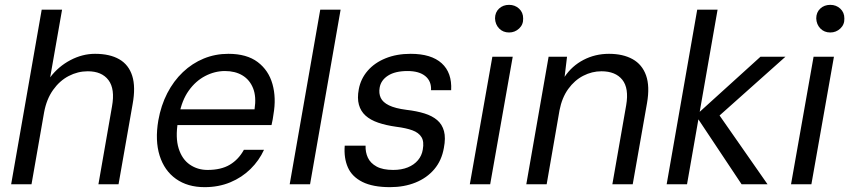

<svg xmlns="http://www.w3.org/2000/svg" viewBox="-20 -760 3503 792"><path d="M26 0 152 -720H236L187 -441Q221 -486 270.5 -512Q320 -538 372 -538Q433 -538 472 -515.5Q511 -493 525.5 -447Q540 -401 527 -330L469 0H386L442 -321Q455 -393 427.5 -429.5Q400 -466 342 -466Q301 -466 263.5 -446.5Q226 -427 199 -389Q172 -351 162 -297L110 0Z M824 12Q754 12 706 -22Q658 -56 638.5 -118Q619 -180 633 -263Q644 -325 670 -375.5Q696 -426 734.5 -462.5Q773 -499 820.5 -518.5Q868 -538 922 -538Q998 -538 1043 -504Q1088 -470 1104 -413Q1120 -356 1108 -288Q1107 -278 1105 -268Q1103 -258 1100 -244H693L704 -309H1030Q1038 -361 1024 -396Q1010 -431 980 -449Q950 -467 908 -467Q866 -467 826.5 -446.5Q787 -426 758.5 -386Q730 -346 719 -286L714 -258Q703 -192 717 -147.5Q731 -103 763 -81Q795 -59 836 -59Q892 -59 928 -80.5Q964 -102 986 -142H1069Q1049 -98 1013.5 -63Q978 -28 930 -8Q882 12 824 12Z M1175 0 1301 -720H1385L1259 0Z M1589 12Q1518 12 1475 -9.5Q1432 -31 1415 -69.5Q1398 -108 1402 -159H1488Q1487 -132 1497.5 -109.5Q1508 -87 1533.5 -73Q1559 -59 1602 -59Q1636 -59 1662 -69.5Q1688 -80 1704 -99Q1720 -118 1724 -143Q1730 -176 1718.5 -194.5Q1707 -213 1681 -222.5Q1655 -232 1615 -237Q1572 -243 1540 -254Q1508 -265 1488 -283Q1468 -301 1460.5 -328Q1453 -355 1460 -392Q1468 -435 1496.5 -468Q1525 -501 1570.5 -519.5Q1616 -538 1674 -538Q1759 -538 1802 -499Q1845 -460 1841 -388H1758Q1760 -425 1734.5 -446Q1709 -467 1661 -467Q1610 -467 1580.5 -448Q1551 -429 1546 -398Q1542 -375 1550.5 -356.5Q1559 -338 1584.5 -325.5Q1610 -313 1656 -307Q1699 -302 1731 -292Q1763 -282 1783.5 -264.5Q1804 -247 1811.5 -219Q1819 -191 1811 -150Q1802 -98 1771.5 -62Q1741 -26 1694 -7Q1647 12 1589 12Z M1918 0 2011 -526H2095L2002 0ZM2080 -626Q2055 -626 2039 -642.5Q2023 -659 2022 -684Q2022 -709 2038.5 -724.5Q2055 -740 2080 -740Q2104 -740 2121 -724.5Q2138 -709 2138 -684Q2139 -659 2121.5 -642.5Q2104 -626 2080 -626Z M2151 0 2243 -526H2319L2309 -443Q2339 -488 2387 -513Q2435 -538 2492 -538Q2550 -538 2589.5 -516Q2629 -494 2645 -449Q2661 -404 2649 -335L2590 0H2506L2563 -326Q2575 -396 2547 -431Q2519 -466 2461 -466Q2422 -466 2386 -447.5Q2350 -429 2324 -393Q2298 -357 2288 -305L2235 0Z M3039 0 2850 -284 3117 -526H3220L2915 -254L2927 -314L3146 0ZM2730 0 2856 -720H2940L2814 0Z M3243 0 3336 -526H3420L3327 0ZM3405 -626Q3380 -626 3364 -642.5Q3348 -659 3347 -684Q3347 -709 3363.5 -724.5Q3380 -740 3405 -740Q3429 -740 3446 -724.5Q3463 -709 3463 -684Q3464 -659 3446.5 -642.5Q3429 -626 3405 -626Z"/></svg>

Font: DM Sans 9pt
Style: Italic
Weight: 400
Italic angle: -10°
Designer: Colophon Foundry, Jonny Pinhorn
Foundry: Colophon Foundry
Version: Version 4.004